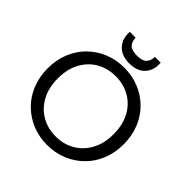

<svg xmlns="http://www.w3.org/2000/svg" viewBox="-232 -1069 1250 1250"><g transform="rotate(45 393.0 -444.0)"><path d="M393 7Q319 7 255.5 -19Q192 -45 144 -92.5Q96 -140 69.5 -205.5Q43 -271 43 -349Q43 -428 69.5 -493Q96 -558 144 -605.5Q192 -653 255.5 -679Q319 -705 393 -705Q467 -705 530.5 -679Q594 -653 642 -605.5Q690 -558 716.5 -493Q743 -428 743 -349Q743 -271 716.5 -205.5Q690 -140 642 -92.5Q594 -45 530.5 -19Q467 7 393 7ZM393 -72Q467 -72 525 -106Q583 -140 616.5 -202Q650 -264 650 -349Q650 -435 616.5 -497Q583 -559 525 -592.5Q467 -626 393 -626Q319 -626 261 -592.5Q203 -559 169.5 -497Q136 -435 136 -349Q136 -264 169.5 -202Q203 -140 261 -106Q319 -72 393 -72ZM538 -877Q538 -821 501.5 -784Q465 -747 396 -747Q327 -747 290 -784.5Q253 -822 253 -878V-895H307Q307 -859 327 -838.5Q347 -818 396 -818Q444 -818 464 -838.5Q484 -859 484 -895H538Z"/></g></svg>

Font: Poppins
Style: Regular
Weight: 400
Designer: Ninad Kale (Devanagari), Jonny Pinhorn (Latin)
Version: Version 5.002